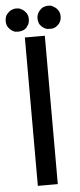

<svg xmlns="http://www.w3.org/2000/svg" viewBox="-78 -865 367 880"><g transform="rotate(-5 105.5 -425.0)"><path d="M31.2 -834Q43 -834 47.9 -832Q60.5 -827.1 69.3 -818.4Q75.2 -811.5 78.1 -807.6Q85 -795.9 85 -780.8Q85 -765.6 78.1 -752.9L77.1 -752L72.3 -746.1V-744.1Q64.5 -736.3 58.6 -733.4Q44.9 -727.5 31.2 -727.5Q24.4 -727.5 17.6 -728.5Q0 -733.4 -13.7 -752Q-21.5 -764.6 -21.5 -779.3Q-21.5 -793.9 -15.6 -806.6Q-7.8 -818.4 4.9 -827.1L6.8 -828.1L14.6 -831.1L15.6 -832H17.6L25.4 -834H27.3H29.3H31.2ZM148.4 -825.2Q153.3 -829.1 162.1 -831.5Q170.9 -834 177.7 -834Q188.5 -834 194.3 -832Q202.1 -828.1 206.1 -825.2Q216.8 -819.3 224.1 -807.6Q231.4 -795.9 231.4 -780.8Q231.4 -765.6 224.6 -753.9Q220.7 -745.1 207 -735.4Q200.2 -730.5 193.4 -729Q186.5 -727.5 178.7 -727.5Q170.9 -727.5 164.1 -728.5Q145.5 -733.4 131.8 -752Q125 -764.6 125 -780.3Q125 -806.6 148.4 -825.2ZM84 -698.2H86.9H89.8H96.7H102.5H109.4H117.2H125H132.8H151.4V-15.6H132.8H129.9H127H117.2H107.4H100.6H93.8H85.9H78.1H59.6V-698.2H78.1H81.1Z"/></g></svg>

Font: LeFont
Style: Default
Weight: 400
Designer: Leryon MEDIA
Version: Version 1.0